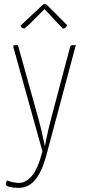

<svg xmlns="http://www.w3.org/2000/svg" viewBox="-20 -719 426 932"><path d="M71 193Q45 193 26.5 188.5Q8 184 8 174Q8 169 10.5 164Q13 159 16 157Q29 163 45.5 166Q62 169 72 169Q105 169 134.5 135Q164 101 186 16L45 -490Q44 -495 44.5 -497Q45 -499 50 -499.5Q55 -500 67 -500L167 -141Q174 -116 179.5 -92.5Q185 -69 189 -50Q193 -31 195.5 -20Q198 -9 198 -9Q198 -9 200 -20Q202 -31 206 -50Q210 -69 215.5 -93Q221 -117 228 -143L320 -490Q322 -495 323 -497Q324 -499 329.5 -499.5Q335 -500 348 -500L205 35Q189 94 168.5 128.5Q148 163 124 178Q100 193 71 193ZM285 -580Q285 -580 271.5 -594.5Q258 -609 240.5 -627.5Q223 -646 209.5 -660.5Q196 -675 196 -675Q196 -675 182 -661Q168 -647 149.5 -628Q131 -609 115.5 -595Q100 -581 98 -581Q88 -581 83.5 -587.5Q79 -594 79 -594L189 -697Q191 -699 197 -699Q200 -699 203.5 -697.5Q207 -696 211 -692Q211 -692 225.5 -677.5Q240 -663 259 -644Q278 -625 292.5 -610.5Q307 -596 307 -596Q307 -596 300.5 -588Q294 -580 285 -580Z"/></svg>

Font: Yanone Kaffeesatz ExtraLight
Style: Regular
Weight: 200
Designer: Yanone (Cyrillic: Daniel Pouzeot, Huerta Tipografica, and Cyreal)
Foundry: Yanone
Version: Version 2.003